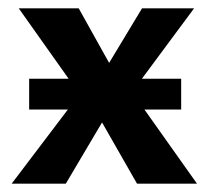

<svg xmlns="http://www.w3.org/2000/svg" viewBox="-20 -441 501 461"><path d="M8 0 171 -215 25 -421H169L242 -290L321 -421H446L297 -220L453 0H309L225 -147L138 0ZM50 -178V-252H415V-178Z"/></svg>

Font: Ysabeau
Style: Bold
Weight: 700
Designer: Christian Thalmann (Catharsis Fonts)
Version: Version 2.000;gftools[0.9.27.dev2+g8671c4b]